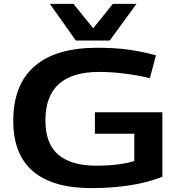

<svg xmlns="http://www.w3.org/2000/svg" viewBox="-20 -955 917 985"><path d="M48 -335Q48 -520 157 -615Q266 -710 479 -710Q568 -710 638 -700.5Q708 -691 780 -671L749 -554Q612 -586 488 -586Q213 -586 213 -337Q213 -217 279.5 -161Q346 -105 474 -105Q591 -105 669 -129V-269H467V-379H813V-48Q740 -19 647.5 -4.5Q555 10 448 10Q250 10 149 -76.5Q48 -163 48 -335ZM680 -935 543 -747H369L236 -935H357L458 -810L559 -935Z"/></svg>

Font: Georama Extended SemiBold
Style: Regular
Weight: 600
Width: 7
Designer: Jean-Baptiste Levee
Foundry: Production Type
Version: Version 1.000